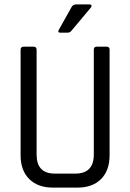

<svg xmlns="http://www.w3.org/2000/svg" viewBox="-20 -856 594 876"><path d="M328 -836H388Q395 -836 397 -832Q399 -828 395 -822L307 -717Q300 -707 288 -707H255Q241 -707 249 -721L306 -823Q313 -836 328 -836ZM421 -643H466Q480 -643 480 -630V-148Q480 -78 441 -39Q402 0 333 0H222Q153 0 113.5 -39Q74 -78 74 -148V-629Q74 -643 88 -643H133Q147 -643 147 -629V-151Q147 -64 230 -64H324Q408 -64 408 -151V-629Q408 -643 421 -643Z"/></svg>

Font: Rajdhani Medium
Style: Regular
Weight: 500
Designer: Satya Rajpurohit, Jyotish Sonowal
Foundry: Indian Type Foundry
Version: Version 1.201 February 1, 2022